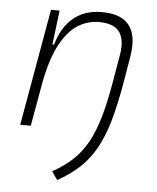

<svg xmlns="http://www.w3.org/2000/svg" viewBox="-53 -573 693 848"><g transform="rotate(5 293.0 -149.0)"><path d="M48.3 0 139.6 -517.6H177.7L159.2 -365.7H166.5Q188 -442.9 238 -485.1Q288.1 -527.3 364.7 -527.3Q511.2 -527.3 511.2 -394Q511.2 -369.6 506.3 -340.3L487.3 -228Q470.2 -127 449.2 -54.4Q428.2 18.1 399.2 70.1Q370.1 122.1 329.3 159.9Q288.6 197.8 231.9 229L207 192.4Q258.8 163.6 295.9 128.9Q333 94.2 359.4 46.6Q385.7 -1 405 -67.6Q424.3 -134.3 439.9 -227.1L460 -344.2Q463.9 -366.2 463.9 -384.8Q463.9 -424.3 446.8 -447.8Q421.9 -482.4 355 -482.4Q305.7 -482.4 262.5 -455.3Q219.2 -428.2 185.3 -366.2Q151.4 -304.2 130.4 -198.7L95.2 0Z"/></g></svg>

Font: CaskaydiaCove NFP ExtraLight
Style: Italic
Weight: 200
Italic angle: -10°
Designer: Aaron Bell
Foundry: Saja Typeworks
Version: Version 2111.001; VTT 6.35;Nerd Fonts 3.1.1